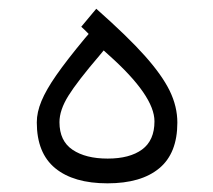

<svg xmlns="http://www.w3.org/2000/svg" viewBox="-20 -423 491 443"><path d="M117.2 -141.1Q117.2 -97.7 147.5 -77.4Q177.7 -57.1 228.5 -57.1Q279.3 -57.1 307.9 -78.1Q336.4 -99.1 336.4 -143.1Q336.4 -202.1 230.5 -296.4L219.2 -306.6L209.5 -294.9Q158.2 -234.9 137.7 -201.9Q117.2 -168.9 117.2 -141.1ZM228 0Q149.9 0 107.4 -34.9Q64.9 -69.8 64.9 -140.6Q64.9 -164.1 75.7 -189.9Q86.4 -215.8 109.9 -249.5Q133.3 -283.2 175.8 -334.5L184.6 -344.7L174.8 -354.5L167.5 -361.3L202.1 -402.8Q274.4 -338.9 314.2 -294.2Q354 -249.5 371.6 -213.4Q389.2 -177.2 389.2 -140.1Q389.2 -69.3 347.4 -34.7Q305.7 0 228 0Z"/></svg>

Font: Shabnam Thin FD-WOL
Style: Thin-FD-WOL
Weight: 100
Foundry: DejaVu fonts team - Redesigned by Saber Rastikerdar - Based on Vazir font
Version: Version 5.0.1